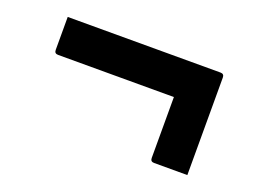

<svg xmlns="http://www.w3.org/2000/svg" viewBox="-60 -564 719 542"><g transform="rotate(20 300.0 -293.0)"><path d="M65 -445H524Q535 -445 535 -434V-141H435Q424 -141 424 -152V-335H76Q65 -335 65 -346Z"/></g></svg>

Font: Recursive Sn Lnr St SmB
Style: Regular
Weight: 600
Version: Version 1.079;hotconv 1.0.112;makeotfexe 2.5.65598; ttfautoh